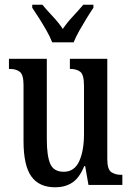

<svg xmlns="http://www.w3.org/2000/svg" viewBox="-20 -786 561 816"><path d="M215 10Q146 10 113 -36.5Q80 -83 80 -186V-425Q80 -468 64.5 -480.5Q49 -493 22 -493H18V-536H179V-193Q179 -124 193.5 -90Q208 -56 251 -56Q296 -56 316.5 -100.5Q337 -145 337 -217V-421Q337 -469 321 -481Q305 -493 280 -493H277V-536H436V-110Q436 -66 453 -54.5Q470 -43 495 -43H500V0H356L342 -80H338Q317 -29 286.5 -9.5Q256 10 215 10ZM202 -606Q193 -629 178 -655.5Q163 -682 146.5 -708Q130 -734 117 -753V-766H160Q180 -742 204.5 -716Q229 -690 247 -663Q265 -690 289.5 -716Q314 -742 334 -766H377V-753Q364 -734 348 -708Q332 -682 317 -655.5Q302 -629 293 -606Z"/></svg>

Font: Noto Serif ExtraCondensed Medium
Style: Regular
Weight: 500
Width: 2
Designer: Monotype Design Team
Foundry: Monotype Imaging Inc.
Version: Version 2.015